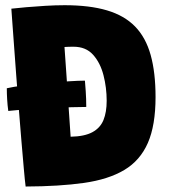

<svg xmlns="http://www.w3.org/2000/svg" viewBox="-20 -682 639 719"><path d="M303 -281.5Q282.5 -281.5 247.2 -280.5Q212 -279.5 169.8 -277.5Q127.5 -275.5 85.8 -272.8Q44 -270 11 -266.5Q8 -288.5 6.8 -309.8Q5.5 -331 5.5 -351.5Q29 -357 68.8 -362Q108.5 -367 153 -371Q197.5 -375 236.5 -377.5Q275.5 -380 298 -380Q299 -369.5 301 -341Q303 -312.5 303 -281.5ZM76 16.5Q73 -6.5 69.2 -50.2Q65.5 -94 60.5 -150.8Q55.5 -207.5 50.8 -270Q46 -332.5 41.2 -393.8Q36.5 -455 32.8 -507.8Q29 -560.5 26.2 -598Q23.5 -635.5 22.5 -649.5Q44.5 -652 78.2 -655Q112 -658 149.8 -660.2Q187.5 -662.5 222 -662.5Q315.5 -662.5 380.5 -643.2Q445.5 -624 485.8 -582.8Q526 -541.5 544.2 -476Q562.5 -410.5 562.5 -318.5Q562.5 -213 533.8 -147Q505 -81 445.5 -45.5Q386 -10 294.2 3Q202.5 16 76 16.5ZM244.5 -170Q296.5 -171 326 -187Q355.5 -203 367.5 -232.5Q379.5 -262 379.5 -304.5Q379.5 -354 367.5 -400.5Q355.5 -447 328.5 -477Q301.5 -507 255.5 -507Q247 -507 237.5 -506.8Q228 -506.5 221.5 -506Q225 -458 229 -398.8Q233 -339.5 237 -279.8Q241 -220 244.5 -170Z"/></svg>

Font: Grandstander Thin ExtraBold
Style: Regular
Weight: 800
Version: Version 1.200